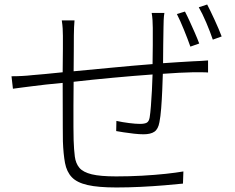

<svg xmlns="http://www.w3.org/2000/svg" viewBox="-20 -806 1040 848"><path d="M706.1 -749Q703.6 -735.4 702.9 -716.8Q702.1 -698.2 702.1 -684.1Q701.2 -648.9 700.9 -606.4Q700.7 -564 700.2 -526.9Q735.4 -529.3 768.6 -531.5Q801.8 -533.7 831.1 -535.2Q850.6 -535.6 867.2 -536.9Q883.8 -538.1 898.9 -539.1V-485.8Q888.7 -486.8 869.1 -486.8Q849.6 -486.8 831.1 -486.8Q804.7 -486.3 771.2 -484.6Q737.8 -482.9 699.2 -480Q698.2 -445.8 696.5 -405.5Q694.8 -365.2 691.9 -327.9Q689 -290.5 684.1 -266.1Q678.7 -235.8 662.1 -224.4Q645.5 -212.9 613.8 -212.9Q595.7 -212.9 571.5 -215.6Q547.4 -218.3 525.6 -221.7Q503.9 -225.1 493.2 -227.1L494.1 -272Q521 -266.1 550 -262.5Q579.1 -258.8 598.1 -258.8Q619.1 -258.8 628.7 -264.4Q638.2 -270 641.1 -288.1Q644 -306.2 646.5 -337.4Q648.9 -368.7 650.9 -405.5Q652.8 -442.4 653.8 -477.1Q570.8 -471.2 478.5 -462.6Q386.2 -454.1 305.2 -444.8Q304.7 -390.6 304.4 -338.4Q304.2 -286.1 304.4 -245.8Q304.7 -205.6 305.2 -187Q306.6 -144.5 310.5 -114.3Q314.5 -84 330.8 -64.7Q347.2 -45.4 385.3 -36.1Q423.3 -26.9 493.2 -26.9Q550.3 -26.9 607.4 -30Q664.6 -33.2 712.2 -38.3Q759.8 -43.5 790 -48.8L788.1 4.9Q754.4 8.3 705.6 12.5Q656.7 16.6 601.6 19.3Q546.4 22 494.1 22Q413.6 22 366.7 11.2Q319.8 0.5 297.1 -23.4Q274.4 -47.4 267.1 -86.4Q259.8 -125.5 257.8 -182.1Q257.3 -203.6 257.3 -244.9Q257.3 -286.1 257.1 -337.4Q256.8 -388.7 256.8 -439.9Q216.3 -436 183.3 -432.6Q150.4 -429.2 127 -425.8Q103.5 -422.9 80.3 -419.9Q57.1 -417 37.1 -414.1L30.8 -469.2Q55.7 -469.2 78.6 -470.5Q101.6 -471.7 122.1 -474.1Q143.6 -475.6 178.5 -479Q213.4 -482.4 256.8 -486.8Q257.8 -546.4 257.8 -591.3Q257.8 -636.2 257.8 -647.9Q257.8 -665 256.8 -680.4Q255.9 -695.8 252.9 -715.8H309.1Q308.1 -703.1 307.1 -685.1Q306.2 -667 306.2 -648.9Q306.2 -619.6 305.9 -578.6Q305.7 -537.6 305.2 -491.2Q383.8 -498.5 475.3 -507.3Q566.9 -516.1 653.8 -522.9Q654.8 -563.5 654.8 -606.7Q654.8 -649.9 654.8 -683.1Q654.8 -698.7 653.6 -717.5Q652.3 -736.3 649.9 -749ZM796.9 -754.9Q806.2 -737.3 817.6 -712.4Q829.1 -687.5 840.6 -661.1Q852.1 -634.8 859.9 -613.8L820.8 -600.1Q809.6 -632.3 792.5 -674.3Q775.4 -716.3 761.2 -744.1ZM895 -786.1Q909.2 -758.8 928 -718Q946.8 -677.2 959 -645L919.9 -630.9Q908.2 -665.5 890.9 -706.3Q873.5 -747.1 857.9 -773.9Z"/></svg>

Font: Source Han Sans CN Light
Style: Regular
Weight: 300
Designer: Ryoko NISHIZUKA  (kana, bopomofo & ideographs); Paul D. Hunt (Latin, Greek & Cyrillic); Sandoll Communications , Soo-you
Foundry: Adobe
Version: Version 2.000;hotconv 1.0.107;makeotfexe 2.5.65593